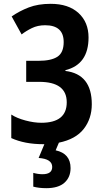

<svg xmlns="http://www.w3.org/2000/svg" viewBox="-20 -744 540 1004"><path d="M222 240Q285 240 317 211.5Q349 183 349 135Q349 59 271 42L288 2Q376 -16 418 -70Q460 -124 460 -199Q460 -356 322 -373V-377Q443 -407 443 -548Q443 -628 390.5 -676Q338 -724 245 -724Q179 -724 130 -705Q81 -686 41 -658L93 -564Q116 -582 146.5 -597Q177 -612 216 -612Q313 -612 313 -524Q313 -469 280.5 -447.5Q248 -426 181 -426H117V-316H185Q329 -316 329 -209Q329 -102 196 -102Q158 -102 113 -114Q68 -126 39 -145V-22Q109 10 206 10H212L182 82Q253 87 253 129Q253 167 202 167Q179 167 154 160V232Q184 240 222 240Z"/></svg>

Font: Noto Sans Mono UI Condensed
Style: Bold
Weight: 700
Width: 3
Designer: Monotype Design team
Foundry: Monotype Imaging Inc.
Version: 1.000